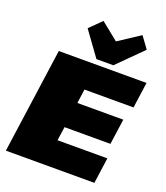

<svg xmlns="http://www.w3.org/2000/svg" viewBox="-171 -1088 1037 1203"><g transform="rotate(20 347.5 -486.5)"><path d="M237 -172H626L602 0H12L110 -700H695L671 -528H287L362 -660L318 -342L274 -434H637L613 -264H250L320 -356L275 -40ZM625 -896 462 -733H349L231 -896L309 -973L494 -824H342L569 -973Z"/></g></svg>

Font: Pathway Extreme 28pt Black
Style: Italic
Weight: 900
Italic angle: -8°
Designer: Eduardo Rodriguez Tunni
Foundry: Eduardo Rodriguez Tunni
Version: Version 1.001;gftools[0.9.26]